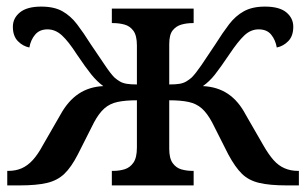

<svg xmlns="http://www.w3.org/2000/svg" viewBox="-20 -562 928 582"><path d="M2 0V-44H5Q28 -44 46 -52Q64 -60 79.5 -77Q95 -94 110 -122L163 -214Q186 -256 218 -277.5Q250 -299 293 -301Q274 -315 257 -336Q240 -357 213 -397Q188 -436 168 -454.5Q148 -473 124 -473Q100 -473 86.5 -457Q73 -441 69 -418Q49 -422 34 -437.5Q19 -453 19 -481Q19 -507 40.5 -524.5Q62 -542 105 -542Q144 -542 169 -528Q194 -514 213.5 -488.5Q233 -463 255 -428Q281 -390 298 -364.5Q315 -339 327 -327Q335 -320 343.5 -315Q352 -310 364 -308Q376 -306 395 -306V-424Q395 -454 384.5 -468.5Q374 -483 357.5 -487.5Q341 -492 323 -492H319V-536H567V-492H564Q546 -492 530 -487.5Q514 -483 503.5 -470Q493 -457 493 -428V-306Q513 -306 524.5 -308Q536 -310 544.5 -315Q553 -320 561 -327Q573 -339 590.5 -364.5Q608 -390 633 -428Q655 -463 674.5 -488.5Q694 -514 719.5 -528Q745 -542 783 -542Q827 -542 848 -524.5Q869 -507 869 -481Q869 -453 854 -437.5Q839 -422 819 -418Q815 -441 802 -457Q789 -473 764 -473Q740 -473 720.5 -454.5Q701 -436 675 -397Q648 -357 631.5 -336Q615 -315 595 -301Q639 -299 671 -277.5Q703 -256 725 -214L778 -122Q794 -94 809 -77Q824 -60 842.5 -52Q861 -44 883 -44H886V0H849Q798 0 766 -7.5Q734 -15 713.5 -35Q693 -55 672 -94L623 -191Q608 -219 591.5 -233.5Q575 -248 551.5 -253Q528 -258 493 -258V-111Q493 -82 503.5 -67.5Q514 -53 530 -48.5Q546 -44 564 -44H567V0H319V-44H323Q342 -44 358 -49Q374 -54 384.5 -69Q395 -84 395 -115V-258Q360 -258 336.5 -253Q313 -248 296.5 -233.5Q280 -219 265 -191L216 -94Q196 -55 175 -35Q154 -15 122.5 -7.5Q91 0 39 0Z"/></svg>

Font: ET Text
Style: Regular
Weight: 470
Designer: Monotype Design Team
Foundry: Monotype Imaging Inc.
Version: Version 2.009